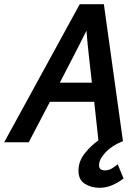

<svg xmlns="http://www.w3.org/2000/svg" viewBox="-33 -678 609 915"><path d="M379 -532Q348 -469 316 -407.5Q284 -346 252 -284H405Q398 -346 391 -407.5Q384 -469 379 -532ZM436 -9 416 -193H205L104 0H-13L347 -658H462L553 -5L543 -1Q525 6 506.5 18Q488 30 473 45Q458 60 448.5 76.5Q439 93 439 110Q439 134 468 134Q480 134 490.5 129.5Q501 125 512 117L528 105L556 173L547 179Q525 195 498 206Q471 217 441 217Q402 217 371.5 198Q341 179 341 136Q341 91 370 54Q399 17 436 -9Z"/></svg>

Font: Codetta
Style: Bold Italic
Weight: 700
Italic angle: -11°
Designer: Ulrich Proeller
Foundry: PROSA GmbH
Version: Version 2.00;September 29, 2018;FontCreator 11.5.0.2427 64-b